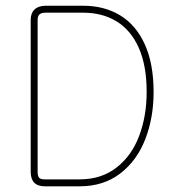

<svg xmlns="http://www.w3.org/2000/svg" viewBox="-20 -655 628 675"><path d="M520 -331.5Q520 -241.7 491 -166.3Q461.9 -90.8 403.1 -45.4Q344.2 0 259.8 0H137.7Q87.9 0 87.9 -51.3V-585Q87.9 -608.9 101.6 -621.8Q115.2 -634.8 140.6 -634.8H272.5Q346.7 -634.8 402.3 -601.1Q458 -567.4 489 -499.3Q520 -431.2 520 -331.5ZM112.3 -585V-51.3Q112.3 -35.6 117.7 -30Q123 -24.4 137.7 -24.4H259.8Q336.4 -24.4 389.6 -65.9Q442.9 -107.4 469.2 -177.2Q495.6 -247.1 495.6 -331.5Q495.6 -424.8 467.8 -487.1Q439.9 -549.3 389.9 -579.8Q339.8 -610.4 272.5 -610.4H140.6Q125.5 -610.4 118.9 -604.5Q112.3 -598.6 112.3 -585Z"/></svg>

Font: Velvelyne Light
Style: Regular
Weight: 200
Designer: Manon Van der Borght et Mariel Nils
Foundry: Velvetyne
Version: Version 1.070